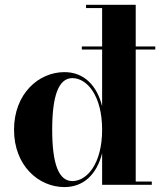

<svg xmlns="http://www.w3.org/2000/svg" viewBox="-20 -770 675 800"><path d="M612.5 -13.5H545.5V-563.5H627V-576.5H545.5V-750H338.5V-736.5H405.5V-576.5H321V-563.5H405.5V-327.5C383 -416.5 328 -469.5 248.5 -469.5C141 -469.5 38.5 -379.5 38.5 -229.5C38.5 -79.5 141 9.5 248.5 9.5C328 9.5 383 -43 405.5 -131.5V0H612.5ZM405.5 -229.5C405.5 -88 342.5 -15.5 281.5 -15.5C224.5 -15.5 197.5 -87 197.5 -229.5C197.5 -372 224.5 -444.5 281.5 -444.5C342.5 -444.5 405.5 -371.5 405.5 -229.5Z"/></svg>

Font: Bodoni* 16pt
Style: Bold
Weight: 700
Version: Version 2.3